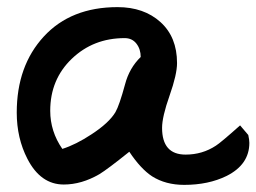

<svg xmlns="http://www.w3.org/2000/svg" viewBox="-20 -478 720 539"><path d="M343 -52Q282 -3 259 11Q209 40 159 40Q94 40 57 -32Q27 -90 27 -162Q27 -293 103 -375.5Q179 -458 310 -458Q384 -458 430.5 -416Q477 -374 477 -301Q477 -269 456 -209.5Q435 -150 435 -119Q435 -44 501 -44Q548 -44 586 -69Q599 -77 654 -126L677 -99Q680 -85 680 -77Q680 -16 616 16Q565 41 497 41Q445 41 407 17Q375 -4 343 -52ZM121 -167Q121 -109 155 -60Q193 -72 237 -101Q286 -133 304 -163Q315 -182 331 -241Q343 -287 375 -318Q375 -340 363 -355.5Q351 -371 330 -371Q242 -371 181.5 -313Q121 -255 121 -167Z"/></svg>

Font: Wortlaut AH
Style: SemiBold
Weight: 600
Designer: Andreas Höfeld
Foundry: Fontgrube AH
Version: Version 2.59